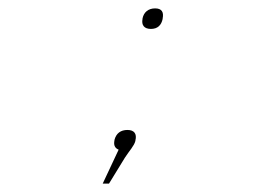

<svg xmlns="http://www.w3.org/2000/svg" viewBox="-20 -350 640 458"><path d="M253 -16V-15C251 -5 253 3 263 7L225 88H240L278 26C289 9 300 -2 303 -14V-15C307 -31 300 -40 284 -40C268 -40 257 -32 253 -16ZM320 -305C317 -290 324 -281 340 -281C356 -281 365 -290 368 -305V-306C371 -321 366 -330 350 -330C334 -330 323 -321 320 -306Z"/></svg>

Font: LT Wave Mono Thin
Style: Italic
Weight: 100
Designer: Daniel Lyons
Version: Version 2.5 (Glyphs App)